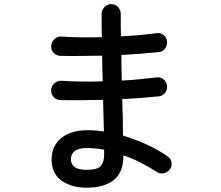

<svg xmlns="http://www.w3.org/2000/svg" viewBox="-20 -833 1040 903"><path d="M387.7 49.8Q316.4 49.8 269.5 16.6Q222.7 -16.6 222.7 -84Q222.7 -146.5 268.1 -183.6Q313.5 -220.7 391.6 -220.7Q428.7 -220.7 468.8 -214.8Q467.8 -248 466.8 -285.6Q465.8 -323.2 464.8 -363.3Q411.1 -362.3 359.4 -361.8Q307.6 -361.3 263.7 -362.3Q245.1 -363.3 232.4 -376.5Q219.7 -389.6 220.7 -409.2Q221.7 -427.7 235.4 -440.9Q249 -454.1 267.6 -453.1Q356.4 -447.3 462.9 -450.2Q461.9 -481.4 461.4 -511.2Q460.9 -541 460 -571.3Q408.2 -570.3 357.9 -569.8Q307.6 -569.3 263.7 -570.3Q245.1 -571.3 232.4 -584.5Q219.7 -597.7 220.7 -617.2Q221.7 -635.7 235.4 -648.9Q249 -662.1 267.6 -661.1Q352.5 -655.3 459 -658.2Q458 -686.5 458 -714.8Q458 -743.2 458 -767.6Q458 -786.1 471.2 -799.8Q484.4 -813.5 502.9 -813.5Q522.5 -813.5 535.2 -799.8Q547.9 -786.1 547.9 -767.6Q547.9 -743.2 547.9 -717.3Q547.9 -691.4 548.8 -662.1Q593.8 -664.1 635.7 -668Q677.7 -671.9 714.8 -676.8Q734.4 -679.7 748.5 -668.9Q762.7 -658.2 765.6 -638.7Q767.6 -620.1 756.8 -605Q746.1 -589.8 726.6 -587.9Q689.5 -584 644 -580.6Q598.6 -577.1 550.8 -574.2Q550.8 -544.9 551.3 -514.6Q551.8 -484.4 552.7 -454.1Q596.7 -456.1 638.2 -460.4Q679.7 -464.8 714.8 -468.8Q734.4 -471.7 748.5 -460.4Q762.7 -449.2 765.6 -430.7Q767.6 -412.1 756.8 -397Q746.1 -381.8 726.6 -379.9Q690.4 -376 646 -372.6Q601.6 -369.1 554.7 -367.2Q556.6 -320.3 557.6 -276.9Q558.6 -233.4 558.6 -195.3Q619.1 -176.8 672.9 -151.9Q726.6 -127 766.6 -98.6Q783.2 -88.9 786.6 -70.3Q790 -51.8 779.3 -37.1Q767.6 -21.5 749.5 -18.1Q731.4 -14.6 715.8 -25.4Q685.5 -44.9 646 -65.9Q606.4 -86.9 560.5 -102.5Q560.5 -22.5 515.1 13.7Q469.7 49.8 387.7 49.8ZM387.7 -34.2Q439.5 -34.2 454.6 -53.2Q469.7 -72.3 469.7 -102.5V-128.9Q449.2 -132.8 428.7 -134.8Q408.2 -136.7 387.7 -136.7Q350.6 -136.7 332 -123Q313.5 -109.4 313.5 -84Q313.5 -34.2 387.7 -34.2Z"/></svg>

Font: KTXP_ComRound
Style: Medium
Weight: 500
Version: Version 1.01;May 16, 2022;FontCreator 13.0.0.2683 64-bit